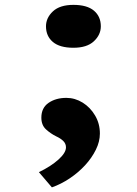

<svg xmlns="http://www.w3.org/2000/svg" viewBox="-20 -562 570 800"><path d="M196.2 218.7 142.1 155.3Q192.3 131.1 223.6 102.8Q254.9 74.6 254.9 52Q254.9 36.6 243.7 25.5Q232.5 14.5 213.7 5.9Q190.9 -5.4 171.6 -23Q152.3 -40.7 152.3 -71.9Q152.3 -112.7 182.5 -133.5Q212.8 -154.2 256.4 -154.2Q292.4 -154.2 324.3 -134.5Q356.1 -114.8 376.1 -80.9Q396.2 -47 396.2 -5.6Q396.2 27.9 379.4 61.9Q362.7 95.9 334.5 126.6Q306.2 157.2 270.4 181.2Q234.5 205.2 196.2 218.7ZM285.9 -363Q228.8 -363 200.2 -387.3Q171.6 -411.5 171.6 -452.4Q171.6 -487.7 200.5 -514.7Q229.4 -541.7 285.9 -541.7Q342.9 -541.7 371.5 -517.5Q400.1 -493.3 400.1 -452.4Q400.1 -417.1 371.2 -390.1Q342.3 -363 285.9 -363Z"/></svg>

Font: Lexend Tera
Style: Regular
Weight: 400
Designer: Bonnie Shaver-Troup, Thomas Jockin
Foundry: Lexend
Version: Version 1.007